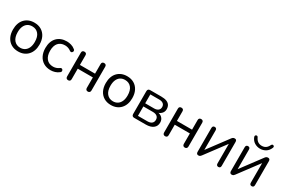

<svg xmlns="http://www.w3.org/2000/svg" viewBox="97 -1801 4300 2914"><g transform="rotate(30 2247.0 -344.5)"><path d="M283 9Q212 9 160 -22Q108 -53 79.5 -109.5Q51 -166 51 -243Q51 -301 67 -347.5Q83 -394 114 -427Q145 -460 187.5 -477.5Q230 -495 283 -495Q354 -495 406 -464Q458 -433 486.5 -376.5Q515 -320 515 -243Q515 -185 499 -139Q483 -93 452 -59.5Q421 -26 378.5 -8.5Q336 9 283 9ZM283 -56Q328 -56 362 -78Q396 -100 414.5 -142Q433 -184 433 -243Q433 -334 392.5 -382Q352 -430 283 -430Q237 -430 203.5 -408.5Q170 -387 151.5 -345.5Q133 -304 133 -243Q133 -153 174 -104.5Q215 -56 283 -56Z M853 9Q780 9 727 -23Q674 -55 645.5 -112.5Q617 -170 617 -246Q617 -304 633 -350Q649 -396 680 -428.5Q711 -461 754.5 -478Q798 -495 853 -495Q889 -495 928 -484Q967 -473 999 -446Q1009 -439 1011.5 -431.5Q1014 -424 1014 -419Q1014 -414 1011.5 -407Q1009 -400 1002 -393.5Q995 -387 989 -386.5Q983 -386 982 -386Q973 -386 963 -393Q937 -413 910 -421Q883 -429 858 -429Q819 -429 790 -416.5Q761 -404 741 -381Q721 -358 710.5 -324Q700 -290 700 -245Q700 -158 741 -107.5Q782 -57 858 -57Q883 -57 909.5 -65Q936 -73 963 -93Q973 -100 982 -100Q983 -100 988.5 -99.5Q994 -99 1001 -92.5Q1008 -86 1010 -78.5Q1012 -71 1012 -67Q1012 -62 1009.5 -54.5Q1007 -47 997 -40Q965 -14 927 -2.5Q889 9 853 9Z M1160 7Q1140 7 1129.5 -4Q1119 -15 1119 -35V-452Q1119 -473 1129.5 -483Q1140 -493 1160 -493Q1179 -493 1189.5 -483Q1200 -473 1200 -452V-284H1465V-452Q1465 -473 1475.5 -483Q1486 -493 1505 -493Q1524 -493 1535 -483Q1546 -473 1546 -452V-35Q1546 -15 1535 -4Q1524 7 1505 7Q1486 7 1475.5 -4Q1465 -15 1465 -35V-218H1200V-35Q1200 -15 1190 -4Q1180 7 1160 7Z M1909 9Q1838 9 1786 -22Q1734 -53 1705.5 -109.5Q1677 -166 1677 -243Q1677 -301 1693 -347.5Q1709 -394 1740 -427Q1771 -460 1813.5 -477.5Q1856 -495 1909 -495Q1980 -495 2032 -464Q2084 -433 2112.5 -376.5Q2141 -320 2141 -243Q2141 -185 2125 -139Q2109 -93 2078 -59.5Q2047 -26 2004.5 -8.5Q1962 9 1909 9ZM1909 -56Q1954 -56 1988 -78Q2022 -100 2040.5 -142Q2059 -184 2059 -243Q2059 -334 2018.5 -382Q1978 -430 1909 -430Q1863 -430 1829.5 -408.5Q1796 -387 1777.5 -345.5Q1759 -304 1759 -243Q1759 -153 1800 -104.5Q1841 -56 1909 -56Z M2314 0Q2294 0 2283 -11Q2272 -22 2272 -42V-444Q2272 -464 2283 -475Q2294 -486 2314 -486H2509Q2567 -486 2604 -471.5Q2641 -457 2659 -428.5Q2677 -400 2677 -358Q2677 -312 2644.5 -280Q2612 -248 2560 -242V-255Q2622 -253 2657.5 -220Q2693 -187 2693 -134Q2693 -72 2647 -36Q2601 0 2517 0ZM2349 -55H2514Q2563 -55 2589.5 -76.5Q2616 -98 2616 -138Q2616 -178 2589.5 -199Q2563 -220 2514 -220H2349ZM2349 -275H2505Q2550 -275 2575.5 -296Q2601 -317 2601 -354Q2601 -391 2575.5 -411Q2550 -431 2505 -431H2349Z M2860 7Q2840 7 2829.5 -4Q2819 -15 2819 -35V-452Q2819 -473 2829.5 -483Q2840 -493 2860 -493Q2879 -493 2889.5 -483Q2900 -473 2900 -452V-284H3165V-452Q3165 -473 3175.5 -483Q3186 -493 3205 -493Q3224 -493 3235 -483Q3246 -473 3246 -452V-35Q3246 -15 3235 -4Q3224 7 3205 7Q3186 7 3175.5 -4Q3165 -15 3165 -35V-218H2900V-35Q2900 -15 2890 -4Q2880 7 2860 7Z M3443 7Q3432 7 3423.5 2.5Q3415 -2 3410.5 -12Q3406 -22 3406 -37V-453Q3406 -473 3416 -483Q3426 -493 3443 -493Q3461 -493 3470.5 -483Q3480 -473 3480 -453V-77H3455L3746 -467Q3754 -478 3765 -485.5Q3776 -493 3793 -493Q3805 -493 3813 -489Q3821 -485 3825.5 -475.5Q3830 -466 3830 -450V-33Q3830 -14 3820.5 -3.5Q3811 7 3793 7Q3775 7 3765.5 -3.5Q3756 -14 3756 -33V-410H3781L3489 -19Q3482 -9 3471.5 -1Q3461 7 3443 7Z M4027 7Q4016 7 4007.5 2.5Q3999 -2 3994.5 -12Q3990 -22 3990 -37V-453Q3990 -473 4000 -483Q4010 -493 4027 -493Q4045 -493 4054.5 -483Q4064 -473 4064 -453V-77H4039L4330 -467Q4338 -478 4349 -485.5Q4360 -493 4377 -493Q4389 -493 4397 -489Q4405 -485 4409.5 -475.5Q4414 -466 4414 -450V-33Q4414 -14 4404.5 -3.5Q4395 7 4377 7Q4359 7 4349.5 -3.5Q4340 -14 4340 -33V-410H4365L4073 -19Q4066 -9 4055.5 -1Q4045 7 4027 7ZM4202 -549Q4149 -549 4104.5 -576Q4060 -603 4038 -658Q4033 -673 4037 -682.5Q4041 -692 4052 -696Q4063 -700 4072 -695.5Q4081 -691 4087 -677Q4105 -639 4133.5 -619.5Q4162 -600 4202 -600Q4243 -600 4271 -619.5Q4299 -639 4317 -677Q4324 -691 4333 -695.5Q4342 -700 4352 -696Q4364 -692 4367.5 -682.5Q4371 -673 4365 -658Q4342 -603 4298.5 -576Q4255 -549 4202 -549Z"/></g></svg>

Font: Nunito
Style: Regular
Weight: 400
Designer: Vernon Adams
Foundry: Vernon Adams
Version: Version 3.602